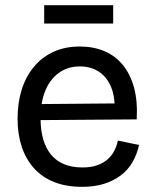

<svg xmlns="http://www.w3.org/2000/svg" viewBox="-20 -710 597 743"><path d="M298 13Q236 13 189.5 -5.5Q143 -24 111.5 -59Q80 -94 64 -142.5Q48 -191 48 -250Q48 -311 63.5 -361.5Q79 -412 110 -450Q141 -488 186 -509Q231 -530 289 -530Q341 -530 383 -512.5Q425 -495 454.5 -459.5Q484 -424 498.5 -371.5Q513 -319 509 -248L105 -245V-307L452 -310L423 -269Q427 -330 411 -370.5Q395 -411 363.5 -432Q332 -453 289 -453Q243 -453 208.5 -428.5Q174 -404 155.5 -359.5Q137 -315 137 -252Q137 -160 178 -111Q219 -62 299 -62Q332 -62 356 -70.5Q380 -79 396 -93Q412 -107 422 -126Q432 -145 436 -166L518 -149Q510 -112 492.5 -82Q475 -52 447 -31Q419 -10 382 1.5Q345 13 298 13ZM151 -619V-690H418V-619Z"/></svg>

Font: Bricolage Grotesque 28pt
Style: Regular
Weight: 400
Version: Version 1.001;gftools[0.9.33.dev8+g029e19f]